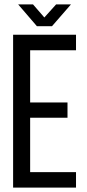

<svg xmlns="http://www.w3.org/2000/svg" viewBox="-20 -859 400 879"><path d="M131 -839 183 -779 237 -839H305L218 -739H149L63 -839ZM289 -390V-320H118V-71H328V0H40V-700H328V-629H118V-390Z"/></svg>

Font: Adderley Regular
Style: Regular
Weight: 400
Designer: gorohovskiy
Version: Version 1.003 November 13, 2017